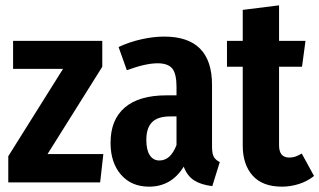

<svg xmlns="http://www.w3.org/2000/svg" viewBox="-20 -683 1196 719"><path d="M363 -530V-433L158 -106H367L355 0H11V-98L216 -425H29V-530Z M803 -76 775 14Q733 9 707 -7.5Q681 -24 668 -59Q622 16 538 16Q472 16 433 -29Q394 -74 394 -148Q394 -235 447.5 -280.5Q501 -326 604 -326H641V-358Q641 -407 625 -426.5Q609 -446 570 -446Q525 -446 455 -420L424 -507Q465 -526 510 -536Q555 -546 595 -546Q774 -546 774 -365V-134Q774 -108 780.5 -96Q787 -84 803 -76ZM641 -140V-247H617Q571 -247 549.5 -225.5Q528 -204 528 -159Q528 -121 541 -101.5Q554 -82 577 -82Q619 -82 641 -140Z M1156 -24Q1131 -4 1099.5 6Q1068 16 1036 16Q963 16 926 -25.5Q889 -67 889 -138V-433H830V-530H889V-646L1025 -663V-530H1124L1111 -433H1025V-139Q1025 -93 1063 -93Q1076 -93 1086 -96.5Q1096 -100 1110 -108Z"/></svg>

Font: Fira Sans Extra Condensed SemiBold
Style: Regular
Weight: 600
Width: 1
Designer: Carrois Corporate & Edenspiekermann AG
Foundry: Carrois Corporate GbR & Edenspiekermann AG
Version: Version 4.203